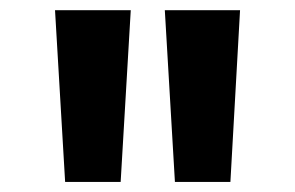

<svg xmlns="http://www.w3.org/2000/svg" viewBox="-20 -780 583 380"><path d="M108.9 -419.9 88.9 -759.8H238.8L218.8 -419.9ZM326.2 -419.9 306.2 -759.8H455.1L436 -419.9Z"/></svg>

Font: Now
Style: Bold
Weight: 700
Designer: Alfredo Marco Pradil
Foundry: Alfredo Marco Pradil
Version: Version 1.002;PS 001.002;hotconv 1.0.88;makeotf.lib2.5.64775